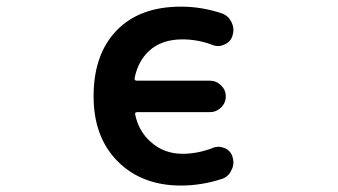

<svg xmlns="http://www.w3.org/2000/svg" viewBox="-20 -579 1040 590"><path d="M536.1 -8.8Q416 -8.8 341.8 -83Q267.6 -157.2 267.6 -283.2Q267.6 -412.1 338.4 -485.4Q409.2 -558.6 536.1 -558.6Q599.6 -558.6 661.1 -538.1Q681.6 -531.2 691.4 -510.7Q697.3 -499 697.3 -486.3Q697.3 -478.5 694.3 -468.8Q688.5 -450.2 669.9 -442.4Q660.2 -437.5 649.4 -437.5Q640.6 -437.5 631.8 -441.4Q586.9 -458 541 -458Q476.6 -458 438.5 -422.9Q404.3 -391.6 393.6 -338.9Q392.6 -331.1 400.4 -331.1H625Q644.5 -331.1 659.2 -316.9Q673.8 -302.7 673.8 -282.7Q673.8 -262.7 659.2 -248.5Q644.5 -234.4 625 -234.4H401.4Q393.6 -234.4 395.5 -226.6Q406.2 -175.8 442.4 -143.6Q483.4 -106.4 541 -106.4Q586.9 -106.4 632.8 -124Q641.6 -127.9 651.4 -127.9Q660.2 -127.9 669.9 -124Q688.5 -116.2 694.3 -97.7Q697.3 -87.9 697.3 -80.1Q697.3 -67.4 691.4 -56.6Q682.6 -36.1 662.1 -29.3Q599.6 -8.8 536.1 -8.8Z"/></svg>

Font: Rounded Mgen+ 2m medium
Style: Regular
Weight: 500
Designer: [Source Han Sans]
Ryoko NISHIZUKA  (kana & ideographs); Paul D. Hunt (Latin, Greek & Cyrillic); Wenlong ZHANG  (bopomofo
Version: Version 1.059.20150602